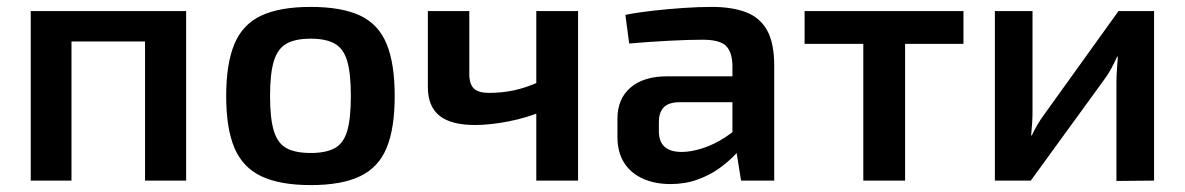

<svg xmlns="http://www.w3.org/2000/svg" viewBox="-20 -523 3432 556"><path d="M519 -491V0H400V-491ZM187 -491V0H69V-491ZM409 -491 408 -403H182V-491Z M880 -503Q969 -503 1022.5 -478Q1076 -453 1099.5 -396Q1123 -339 1123 -245Q1123 -151 1099.5 -94.5Q1076 -38 1022.5 -12.5Q969 13 880 13Q791 13 737 -12.5Q683 -38 659 -94.5Q635 -151 635 -245Q635 -339 659 -396Q683 -453 737 -478Q791 -503 880 -503ZM880 -411Q835 -411 809.5 -396.5Q784 -382 773 -346Q762 -310 762 -245Q762 -180 773 -144Q784 -108 809.5 -94Q835 -80 880 -80Q924 -80 949.5 -94Q975 -108 985.5 -144Q996 -180 996 -245Q996 -310 985.5 -346Q975 -382 949.5 -396.5Q924 -411 880 -411Z M1339 -491V-309Q1339 -279 1352.5 -266.5Q1366 -254 1396 -254Q1432 -254 1466.5 -261Q1501 -268 1544 -287L1556 -203Q1507 -182 1453 -171.5Q1399 -161 1356 -161Q1286 -161 1252.5 -188Q1219 -215 1219 -271V-491ZM1654 -491V0H1533V-491Z M2041 -503Q2100 -503 2140.5 -487.5Q2181 -472 2201.5 -435Q2222 -398 2222 -333V0H2126L2109 -106L2101 -120V-334Q2100 -373 2082 -390.5Q2064 -408 2014 -408Q1975 -408 1917.5 -405Q1860 -402 1802 -397L1791 -480Q1826 -487 1870.5 -492Q1915 -497 1959.5 -500Q2004 -503 2041 -503ZM2170 -302 2169 -227H1945Q1914 -226 1901 -211Q1888 -196 1888 -170V-143Q1888 -113 1904.5 -98Q1921 -83 1954 -83Q1981 -83 2014 -93.5Q2047 -104 2079.5 -125Q2112 -146 2138 -175V-112Q2129 -97 2110 -76.5Q2091 -56 2063.5 -36Q2036 -16 2000 -3Q1964 10 1921 10Q1877 10 1842 -5.5Q1807 -21 1787.5 -51.5Q1768 -82 1768 -127V-179Q1768 -237 1806 -269.5Q1844 -302 1912 -302Z M2601 -491V0H2480V-491ZM2770 -491V-396H2310V-491Z M3322 -491V0L3213 1V-286Q3213 -304 3214.5 -321.5Q3216 -339 3217 -359H3215Q3208 -343 3198 -324.5Q3188 -306 3178 -293L2965 0H2861V-491H2970V-201Q2970 -184 2969 -167.5Q2968 -151 2966 -131H2968Q2976 -148 2985.5 -164Q2995 -180 3005 -193L3219 -491Z"/></svg>

Font: Exo 2 SemiBold
Style: Regular
Weight: 600
Designer: Natanael Gama
Foundry: Natanael Gama
Version: Version 2.010